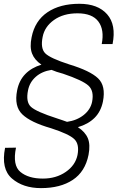

<svg xmlns="http://www.w3.org/2000/svg" viewBox="-26 -741 613 1003"><path d="M511.7 -210.4Q501 -158.2 467.8 -125.2Q434.6 -92.3 380.9 -76.7Q418.9 -52.2 432.9 -18.8Q446.8 14.6 436.5 67.9Q418.9 155.8 354.2 198.7Q289.6 241.7 188 241.7Q94.7 241.7 36.6 191.7Q-21.5 141.6 0.5 31.2L57.6 30.3Q38.6 122.6 80.6 157.2Q122.6 191.9 197.8 191.9Q267.1 191.9 317.4 157.2Q367.7 122.6 378.9 68.8Q389.6 12.7 362.5 -13.9Q335.4 -40.5 240.2 -71.3Q134.3 -101.6 90.6 -143.6Q46.9 -185.5 63.5 -269Q73.7 -320.8 106 -354Q138.2 -387.2 190.4 -403.3Q154.3 -427.7 141.4 -461.4Q128.4 -495.1 139.2 -546.9Q156.2 -632.3 221.7 -676.8Q287.1 -721.2 388.7 -721.2Q485.4 -721.2 533.7 -666.3Q582 -611.3 562 -510.7H505.4Q520 -585.4 488 -628.4Q456.1 -671.4 378.9 -671.4Q304.7 -671.4 255.9 -636.5Q207 -601.6 196.8 -548.3Q184.6 -488.3 210.4 -462.4Q236.3 -436.5 336.4 -404.3Q444.3 -371.6 486.1 -332Q527.8 -292.5 511.7 -210.4ZM303.2 -356Q284.7 -360.8 270.3 -365.7Q255.9 -370.6 243.2 -376Q192.9 -368.2 160.9 -339.8Q128.9 -311.5 120.6 -270Q107.9 -208.5 135.7 -182.9Q163.6 -157.2 271.5 -122.6Q286.6 -117.7 299.3 -113.3Q312 -108.9 324.2 -104.5Q375.5 -111.8 411.1 -140.1Q446.8 -168.5 455.1 -209Q466.3 -266.1 436 -293.7Q405.8 -321.3 303.2 -356Z"/></svg>

Font: Franko
Style: Light Italic
Weight: 300
Designer: Google
Version: Version 1.200310; 2013